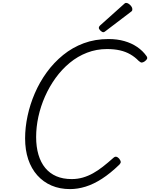

<svg xmlns="http://www.w3.org/2000/svg" viewBox="-20 -1284 1034 1323"><path d="M463 19Q392 19 335 -5.5Q278 -30 237 -76Q196 -122 174.5 -186Q153 -250 153 -331Q153 -406 170 -485.5Q187 -565 220 -641.5Q253 -718 302 -785.5Q351 -853 415 -905Q479 -957 557 -986Q635 -1015 728 -1015Q787 -1015 836.5 -1001Q886 -987 925 -960.5Q964 -934 990 -897Q997 -886 993 -878Q989 -870 977 -861Q965 -853 956.5 -853Q948 -853 935 -865Q910 -891 878 -909.5Q846 -928 806.5 -937Q767 -946 717 -946Q645 -946 580 -921Q515 -896 460.5 -851Q406 -806 363 -746.5Q320 -687 290 -619Q260 -551 244.5 -480Q229 -409 229 -340Q229 -272 245 -218Q261 -164 292 -126.5Q323 -89 368.5 -69.5Q414 -50 474 -50Q514 -50 550.5 -60.5Q587 -71 621 -90Q655 -109 689.5 -136Q724 -163 761 -196Q772 -206 781.5 -204Q791 -202 801 -191Q811 -178 812 -169.5Q813 -161 803 -150Q741 -90 683 -52.5Q625 -15 570 2Q515 19 463 19ZM693 -1062Q683 -1062 672 -1073Q661 -1084 661 -1092Q661 -1096 662.5 -1099.5Q664 -1103 669 -1108L832 -1254Q836 -1258 840 -1261Q844 -1264 849 -1264Q858 -1264 868 -1257Q878 -1250 885 -1240Q892 -1230 892 -1221Q892 -1215 890.5 -1211Q889 -1207 880 -1201L709 -1071Q704 -1067 700 -1064.5Q696 -1062 693 -1062Z"/></svg>

Font: Playwrite RO Light
Style: Regular
Weight: 300
Version: Version 1.002